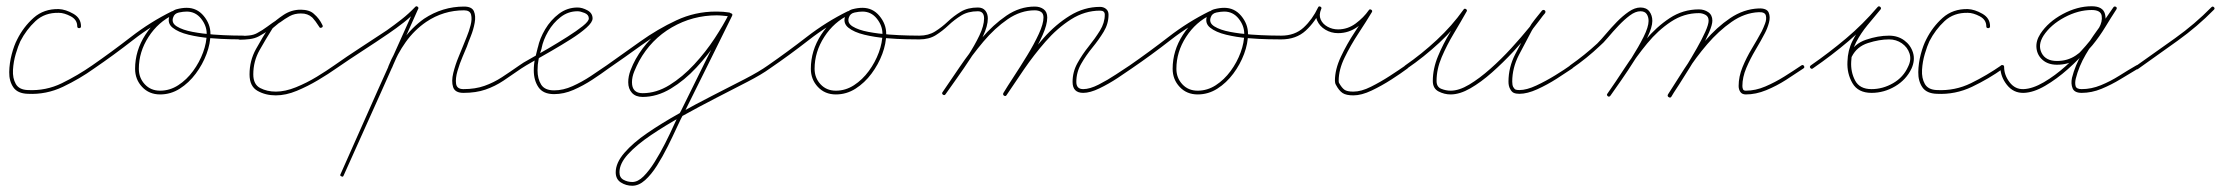

<svg xmlns="http://www.w3.org/2000/svg" viewBox="-20 -291 7102 614"><path d="M239 -207Q239 -201 233 -201Q227 -201 227 -207Q227 -228 206 -239Q185 -250 168 -250Q123 -251 93.5 -223.5Q64 -196 45 -159Q38 -144 30.5 -119Q23 -94 21.5 -67.5Q20 -41 30.5 -22.5Q41 -4 69 -3Q127 0 178 -25Q229 -50 275 -82Q279 -85 283 -80Q286 -76 281 -72Q235 -39 181.5 -13.5Q128 12 69 9Q36 8 22.5 -12Q9 -32 9.5 -60.5Q10 -89 17.5 -117.5Q25 -146 35 -165Q55 -205 87.5 -234Q120 -263 168 -262Q190 -261 214.5 -247Q239 -233 239 -207Q239 -207 239 -207Q239 -207 239 -207Z M273 -74Q270 -79 275 -82Q337 -125 399 -173Q461 -221 530 -255Q535 -257 538 -252Q540 -247 535 -244Q486 -221 455 -173Q424 -125 424 -71Q424 -42 443 -21.5Q462 -1 492 -1Q523 -1 550 -18.5Q577 -36 597.5 -64Q618 -92 629.5 -123.5Q641 -155 641 -183Q641 -209 623 -231.5Q605 -254 577 -254Q566 -254 552 -251Q538 -248 534 -236Q534 -236 534 -236Q534 -236 534 -236Q527 -218 545.5 -206.5Q564 -195 596 -189Q628 -183 662.5 -180.5Q697 -178 724 -177.5Q751 -177 759 -177Q759 -177 759 -177Q759 -177 759 -177Q765 -177 765 -171Q765 -165 759 -165Q748 -165 718.5 -165.5Q689 -166 652.5 -169Q616 -172 583 -180Q550 -188 532 -202.5Q514 -217 522 -240Q522 -240 522 -240Q522 -240 522 -240Q528 -257 545 -261.5Q562 -266 577 -266Q610 -266 631.5 -240Q653 -214 653 -183Q653 -152 640.5 -118.5Q628 -85 606 -55.5Q584 -26 555 -7.5Q526 11 492 11Q457 11 434.5 -13Q412 -37 412 -71Q412 -129 445 -180Q478 -231 530 -255Q535 -257 538 -252Q540 -247 535 -244Q467 -211 405.5 -163Q344 -115 281 -72Q276 -69 273 -74Z M745 -177Q751 -177 751 -171Q751 -169 748.5 -172.5Q746 -176 748 -176Q761 -176 776 -177.5Q791 -179 802 -185Q802 -185 802 -185Q802 -185 802 -185Q802 -185 802 -185Q802 -185 802 -185Q819 -194 835 -206Q851 -218 868 -229Q868 -229 868 -229Q867 -229 867 -229Q886 -242 903 -251Q920 -260 943 -260Q968 -260 984.5 -246Q1001 -232 1011 -211Q1014 -205 1009 -203Q1004 -200 1001 -205Q989 -224 978 -236Q967 -248 941 -248Q915 -248 892 -232Q869 -216 851 -200Q851 -200 852 -200Q852 -201 852 -201Q830 -166 810 -130.5Q790 -95 790 -53Q790 -21 812 -9.5Q834 2 862 2Q892 2 926.5 -12Q961 -26 993 -45.5Q1025 -65 1049 -82Q1053 -85 1057 -80Q1060 -76 1055 -72Q1031 -55 997.5 -35Q964 -15 929 -0.5Q894 14 862 14Q829 14 803.5 -0.5Q778 -15 778 -53Q778 -97 798.5 -134Q819 -171 842 -207Q842 -207 842 -208Q843 -208 843 -208Q862 -227 887 -243.5Q912 -260 941 -260Q970 -260 984 -246.5Q998 -233 1011 -211Q1014 -206 1009 -203Q1003 -200 1001 -205Q992 -223 978 -235.5Q964 -248 943 -248Q922 -248 906.5 -239.5Q891 -231 875 -219Q875 -219 874 -219Q874 -219 874 -219Q858 -208 841.5 -196Q825 -184 808 -175Q808 -175 808 -175Q808 -175 808 -175Q808 -175 808 -175Q795 -168 778.5 -166Q762 -164 748 -164Q739 -164 739 -171Q739 -177 745 -177Z M1055 -72Q1051 -69 1047 -74Q1044 -78 1049 -82Q1090 -111 1132.5 -138.5Q1175 -166 1217 -194Q1241 -211 1264 -229Q1287 -247 1308 -269Q1308 -269 1308 -269Q1308 -269 1308 -269Q1312 -273 1316 -269Q1320 -265 1316 -260Q1295 -238 1271.5 -219.5Q1248 -201 1223 -184Q1182 -156 1139.5 -128.5Q1097 -101 1055 -72Q1055 -72 1055 -72Q1055 -72 1055 -72ZM1314 -270Q1320 -268 1317 -262Q1258 -129 1198.5 4Q1139 137 1079 270Q1079 270 1079 270Q1079 270 1079 270Q1077 276 1072 273Q1066 271 1069 266Q1128 132 1187.5 -1Q1247 -134 1307 -267Q1309 -272 1314 -270ZM1226 -71Q1220 -74 1222 -79Q1240 -124 1268.5 -163.5Q1297 -203 1336 -231Q1395 -270 1464 -270Q1489 -270 1495.5 -255Q1502 -240 1498 -218Q1494 -196 1485.5 -175Q1477 -154 1473 -142Q1469 -132 1459.5 -110Q1450 -88 1443 -64Q1436 -40 1438.5 -23Q1441 -6 1462 -6Q1500 -6 1529.5 -16.5Q1559 -27 1585 -44Q1611 -61 1641 -82Q1641 -82 1641 -82Q1641 -82 1641 -82Q1645 -85 1649 -80Q1652 -76 1647 -72Q1617 -51 1590 -33Q1563 -15 1532.5 -4.5Q1502 6 1462 6Q1435 6 1429 -12.5Q1423 -31 1429.5 -57.5Q1436 -84 1446.5 -109Q1457 -134 1462 -147Q1465 -155 1472.5 -173Q1480 -191 1485 -210.5Q1490 -230 1486.5 -244Q1483 -258 1464 -258Q1398 -258 1343 -221Q1305 -195 1277.5 -156.5Q1250 -118 1234 -75Q1231 -69 1226 -71Z M1647 -72Q1643 -69 1639 -74Q1636 -78 1641 -82Q1650 -89 1675.5 -103Q1701 -117 1732.5 -135.5Q1764 -154 1794 -173Q1824 -192 1843.5 -207.5Q1863 -223 1863 -232Q1863 -244 1849.5 -249.5Q1836 -255 1827 -255Q1797 -255 1773 -236.5Q1749 -218 1733 -190.5Q1717 -163 1712 -137Q1712 -137 1712 -137Q1712 -136 1712 -136Q1706 -119 1702.5 -102Q1699 -85 1699 -66Q1699 -39 1710.5 -20.5Q1722 -2 1752 -2Q1781 -2 1811 -15.5Q1841 -29 1869 -47.5Q1897 -66 1920 -82Q1920 -82 1920 -82Q1920 -82 1920 -82Q1924 -85 1928 -80Q1931 -76 1926 -72Q1903 -55 1874 -36Q1845 -17 1814 -3.5Q1783 10 1752 10Q1717 10 1702 -12Q1687 -34 1687 -66Q1687 -86 1691 -103.5Q1695 -121 1700 -140Q1700 -140 1700 -139Q1700 -139 1700 -139Q1706 -168 1723.5 -197.5Q1741 -227 1767.5 -247Q1794 -267 1827 -267Q1842 -267 1858.5 -258Q1875 -249 1875 -232Q1875 -220 1855.5 -202.5Q1836 -185 1806 -166Q1776 -147 1744 -128.5Q1712 -110 1685.5 -95Q1659 -80 1647 -72Q1647 -72 1647 -72Q1647 -72 1647 -72Z M1926 -72Q1922 -69 1918 -74Q1915 -78 1920 -82Q1971 -118 2027 -158Q2083 -198 2143 -226Q2203 -254 2269 -254Q2280 -254 2290.5 -253Q2301 -252 2312 -251Q2318 -250 2317 -244Q2316 -238 2310 -239Q2292 -242 2273 -242Q2195 -242 2128.5 -203.5Q2062 -165 2024 -96Q2016 -81 2008.5 -63Q2001 -45 2001 -28Q2001 7 2035 7Q2079 7 2121 -19Q2163 -45 2200 -85Q2237 -125 2265.5 -168.5Q2294 -212 2311 -246Q2313 -251 2319 -248Q2324 -246 2321 -240Q2283 -163 2245 -86Q2207 -9 2168 69Q2168 69 2168 69Q2168 69 2168 69Q2158 87 2144.5 116.5Q2131 146 2115 178Q2099 210 2081 238.5Q2063 267 2043 285Q2023 303 2002 303Q1982 303 1965.5 292.5Q1949 282 1949 260Q1949 230 1976.5 198Q2004 166 2050 134.5Q2096 103 2150.5 72.5Q2205 42 2260 14Q2315 -14 2361.5 -38Q2408 -62 2436 -82Q2436 -82 2436 -82Q2436 -82 2436 -82Q2440 -85 2444 -80Q2447 -76 2442 -72Q2416 -53 2370.5 -29.5Q2325 -6 2270.5 22Q2216 50 2162 80Q2108 110 2062 141Q2016 172 1988.5 202Q1961 232 1961 260Q1961 277 1974 284Q1987 291 2002 291Q2020 291 2038 273Q2056 255 2073.5 227Q2091 199 2107 167.5Q2123 136 2135.5 108Q2148 80 2158 63Q2158 63 2158 63Q2158 63 2158 63Q2196 -14 2234 -91Q2272 -168 2311 -246Q2313 -251 2319 -248Q2324 -246 2321 -240Q2304 -204 2274.5 -160Q2245 -116 2207 -75Q2169 -34 2125 -7.5Q2081 19 2035 19Q2013 19 2001 6Q1989 -7 1989 -28Q1989 -47 1996.5 -66.5Q2004 -86 2013 -102Q2053 -173 2122 -213.5Q2191 -254 2273 -254Q2293 -254 2312 -251Q2318 -250 2317 -244Q2316 -238 2310 -239Q2300 -240 2290 -241Q2280 -242 2269 -242Q2205 -242 2145.5 -214Q2086 -186 2031.5 -146.5Q1977 -107 1926 -72Q1926 -72 1926 -72Q1926 -72 1926 -72Z M2434 -74Q2431 -79 2436 -82Q2498 -125 2560 -173Q2622 -221 2691 -255Q2696 -257 2699 -252Q2701 -247 2696 -244Q2647 -221 2616 -173Q2585 -125 2585 -71Q2585 -42 2604 -21.5Q2623 -1 2653 -1Q2684 -1 2711 -18.5Q2738 -36 2758.5 -64Q2779 -92 2790.5 -123.5Q2802 -155 2802 -183Q2802 -209 2784 -231.5Q2766 -254 2738 -254Q2727 -254 2713 -251Q2699 -248 2695 -236Q2695 -236 2695 -236Q2695 -236 2695 -236Q2688 -218 2706.5 -206.5Q2725 -195 2757 -189Q2789 -183 2823.5 -180.5Q2858 -178 2885 -177.5Q2912 -177 2920 -177Q2920 -177 2920 -177Q2920 -177 2920 -177Q2926 -177 2926 -171Q2926 -165 2920 -165Q2909 -165 2879.5 -165.5Q2850 -166 2813.5 -169Q2777 -172 2744 -180Q2711 -188 2693 -202.5Q2675 -217 2683 -240Q2683 -240 2683 -240Q2683 -240 2683 -240Q2689 -257 2706 -261.5Q2723 -266 2738 -266Q2771 -266 2792.5 -240Q2814 -214 2814 -183Q2814 -152 2801.5 -118.5Q2789 -85 2767 -55.5Q2745 -26 2716 -7.5Q2687 11 2653 11Q2618 11 2595.5 -13Q2573 -37 2573 -71Q2573 -129 2606 -180Q2639 -231 2691 -255Q2696 -257 2699 -252Q2701 -247 2696 -244Q2628 -211 2566.5 -163Q2505 -115 2442 -72Q2437 -69 2434 -74Z M2914 -171Q2914 -177 2920 -177Q2949 -177 2970.5 -190.5Q2992 -204 3011 -222Q3030 -240 3052.5 -253.5Q3075 -267 3107 -267Q3123 -267 3131 -257Q3139 -247 3139 -232Q3139 -208 3123.5 -175Q3108 -142 3085.5 -107.5Q3063 -73 3040.5 -41.5Q3018 -10 3004 10Q3004 10 3004 10Q3004 10 3004 10Q3000 15 2996 12Q2991 8 2994 4Q3008 -16 3030 -46.5Q3052 -77 3074.5 -111.5Q3097 -146 3112 -177.5Q3127 -209 3127 -232Q3127 -255 3107 -255Q3076 -255 3054 -241.5Q3032 -228 3013 -210Q2994 -192 2972.5 -178.5Q2951 -165 2920 -165Q2914 -165 2914 -171ZM2996 12Q2991 9 2994 4Q3018 -31 3049.5 -77.5Q3081 -124 3118.5 -168Q3156 -212 3198.5 -241Q3241 -270 3289 -270Q3306 -270 3317.5 -261.5Q3329 -253 3329 -235Q3329 -212 3314 -178.5Q3299 -145 3277.5 -109.5Q3256 -74 3234.5 -41.5Q3213 -9 3199 12Q3196 17 3191 14Q3186 11 3189 6Q3201 -14 3222 -46Q3243 -78 3265 -114Q3287 -150 3302 -182.5Q3317 -215 3317 -235Q3317 -248 3309 -253Q3301 -258 3289 -258Q3244 -258 3202.5 -229.5Q3161 -201 3124.5 -157.5Q3088 -114 3057.5 -68.5Q3027 -23 3004 10Q3001 15 2996 12ZM3199 13Q3196 18 3191 15Q3186 12 3189 7Q3214 -31 3246.5 -78.5Q3279 -126 3317.5 -169.5Q3356 -213 3401.5 -241Q3447 -269 3498 -269Q3509 -269 3517 -262.5Q3525 -256 3525 -244Q3525 -215 3509.5 -189.5Q3494 -164 3473.5 -139Q3453 -114 3437.5 -87Q3422 -60 3422 -29Q3422 -6 3444 -6Q3465 -6 3493.5 -20.5Q3522 -35 3549 -53Q3576 -71 3593 -82Q3597 -85 3601 -80Q3604 -76 3599 -72Q3582 -60 3554 -41.5Q3526 -23 3496 -8.5Q3466 6 3444 6Q3410 6 3410 -29Q3410 -61 3425.5 -89Q3441 -117 3461.5 -142.5Q3482 -168 3497.5 -193Q3513 -218 3513 -244Q3513 -257 3498 -257Q3449 -257 3405 -229Q3361 -201 3323.5 -158Q3286 -115 3254.5 -69Q3223 -23 3199 13Q3199 13 3199 13Q3199 13 3199 13Z M3591 -74Q3588 -79 3593 -82Q3655 -125 3717 -173Q3779 -221 3848 -255Q3853 -257 3856 -252Q3858 -247 3853 -244Q3804 -221 3773 -173Q3742 -125 3742 -71Q3742 -42 3761 -21.5Q3780 -1 3810 -1Q3841 -1 3868 -18.5Q3895 -36 3915.5 -64Q3936 -92 3947.5 -123.5Q3959 -155 3959 -183Q3959 -209 3941 -231.5Q3923 -254 3895 -254Q3884 -254 3870 -251Q3856 -248 3852 -236Q3852 -236 3852 -236Q3852 -236 3852 -236Q3845 -218 3863.5 -206.5Q3882 -195 3914 -189Q3946 -183 3980.5 -180.5Q4015 -178 4042 -177.5Q4069 -177 4077 -177Q4077 -177 4077 -177Q4077 -177 4077 -177Q4083 -177 4083 -171Q4083 -165 4077 -165Q4066 -165 4036.5 -165.5Q4007 -166 3970.5 -169Q3934 -172 3901 -180Q3868 -188 3850 -202.5Q3832 -217 3840 -240Q3840 -240 3840 -240Q3840 -240 3840 -240Q3846 -257 3863 -261.5Q3880 -266 3895 -266Q3928 -266 3949.5 -240Q3971 -214 3971 -183Q3971 -152 3958.5 -118.5Q3946 -85 3924 -55.5Q3902 -26 3873 -7.5Q3844 11 3810 11Q3775 11 3752.5 -13Q3730 -37 3730 -71Q3730 -129 3763 -180Q3796 -231 3848 -255Q3853 -257 3856 -252Q3858 -247 3853 -244Q3785 -211 3723.5 -163Q3662 -115 3599 -72Q3594 -69 3591 -74Z M4077 -165Q4071 -165 4071 -171Q4071 -177 4077 -177Q4121 -177 4149 -203Q4177 -229 4195 -267Q4197 -272 4202 -270Q4208 -267 4205 -262Q4197 -243 4203.5 -228.5Q4210 -214 4225.5 -205.5Q4241 -197 4259 -197Q4290 -197 4315.5 -216Q4341 -235 4357 -258Q4360 -263 4365 -260Q4370 -257 4367 -252Q4349 -222 4324 -184Q4299 -146 4280 -107Q4261 -68 4261 -33Q4261 -28 4262 -26Q4262 -26 4262 -26Q4262 -26 4262 -26Q4271 -10 4279.5 -4Q4288 2 4308 2Q4333 2 4364 -13.5Q4395 -29 4425 -48.5Q4455 -68 4475 -82Q4475 -82 4475 -82Q4475 -82 4475 -82Q4479 -85 4483 -80Q4486 -76 4481 -72Q4461 -57 4430 -37Q4399 -17 4366.5 -1.5Q4334 14 4308 14Q4285 14 4273.5 6.5Q4262 -1 4252 -20Q4252 -20 4252 -20Q4252 -20 4252 -20Q4249 -25 4249 -33Q4249 -69 4268 -109.5Q4287 -150 4312.5 -188.5Q4338 -227 4357 -258Q4360 -263 4365 -260Q4370 -256 4367 -252Q4349 -225 4321 -205Q4293 -185 4259 -185Q4237 -185 4218.5 -196Q4200 -207 4192 -225.5Q4184 -244 4195 -267Q4197 -272 4202 -270Q4208 -267 4205 -262Q4186 -221 4155.5 -193Q4125 -165 4077 -165Q4077 -165 4077 -165Q4077 -165 4077 -165Z M4480 -72Q4475 -69 4472 -74Q4469 -79 4474 -82Q4526 -118 4574.5 -163Q4623 -208 4660 -260Q4663 -265 4668 -262Q4673 -259 4670 -254Q4652 -222 4629.5 -184.5Q4607 -147 4590.5 -108.5Q4574 -70 4574 -32Q4574 -13 4589 -7Q4604 -1 4619 -1Q4646 -1 4678.5 -20.5Q4711 -40 4746 -71Q4781 -102 4813 -137Q4845 -172 4871 -204Q4897 -236 4911 -256Q4914 -261 4919 -258Q4924 -254 4921 -249Q4910 -236 4899 -222.5Q4888 -209 4879 -194Q4879 -194 4879 -194Q4879 -194 4879 -194Q4859 -157 4837.5 -115.5Q4816 -74 4816 -30Q4816 -19 4819 -13Q4819 -13 4819 -13Q4819 -13 4819 -13Q4823 -6 4827 -4.5Q4831 -3 4839 -3Q4862 -3 4893 -17.5Q4924 -32 4954 -50.5Q4984 -69 5002 -82Q5006 -85 5010 -80Q5013 -76 5008 -72Q4989 -59 4958.5 -39.5Q4928 -20 4896 -5.5Q4864 9 4839 9Q4828 9 4821 6Q4814 3 4809 -7Q4809 -7 4809 -7Q4809 -7 4809 -7Q4804 -16 4804 -30Q4804 -76 4826 -118.5Q4848 -161 4869 -200Q4869 -200 4869 -200Q4869 -200 4869 -200Q4877 -215 4888.5 -229Q4900 -243 4911 -257Q4915 -261 4920 -258Q4924 -254 4921 -250Q4905 -228 4879 -195Q4853 -162 4820 -126.5Q4787 -91 4751.5 -59.5Q4716 -28 4682 -8.5Q4648 11 4619 11Q4599 11 4580.5 1.5Q4562 -8 4562 -32Q4562 -71 4578.5 -111Q4595 -151 4618 -188.5Q4641 -226 4660 -260Q4663 -265 4668 -262Q4673 -258 4670 -254Q4632 -200 4583 -154.5Q4534 -109 4480 -72Q4480 -72 4480 -72Q4480 -72 4480 -72Z M5007 -72Q5003 -69 4999 -74Q4996 -78 5001 -82Q5048 -115 5088 -152Q5100 -164 5116 -183Q5132 -202 5150.5 -221Q5169 -240 5188.5 -253.5Q5208 -267 5226 -267Q5245 -267 5254.5 -254.5Q5264 -242 5264 -224Q5264 -204 5248 -171Q5232 -138 5209 -101.5Q5186 -65 5164 -33.5Q5142 -2 5130 15Q5126 20 5122 17Q5117 13 5120 9Q5132 -8 5153.5 -39Q5175 -70 5197.5 -105.5Q5220 -141 5236 -173Q5252 -205 5252 -224Q5252 -237 5246 -246Q5240 -255 5226 -255Q5210 -255 5192 -241.5Q5174 -228 5156 -209Q5138 -190 5122.5 -171.5Q5107 -153 5096 -144Q5055 -105 5007 -72Q5007 -72 5007 -72Q5007 -72 5007 -72ZM5122 17Q5117 13 5120 9Q5146 -28 5176 -74Q5206 -120 5241.5 -162.5Q5277 -205 5319.5 -233Q5362 -261 5413 -261Q5430 -261 5443 -252Q5456 -243 5456 -225Q5456 -212 5445.5 -187.5Q5435 -163 5418.5 -133.5Q5402 -104 5383.5 -74.5Q5365 -45 5349.5 -20.5Q5334 4 5325 17Q5322 22 5317 19Q5312 16 5315 11Q5323 -2 5338.5 -25.5Q5354 -49 5372 -78.5Q5390 -108 5406.5 -137Q5423 -166 5433.5 -189.5Q5444 -213 5444 -225Q5444 -238 5434 -243.5Q5424 -249 5413 -249Q5365 -249 5323.5 -221.5Q5282 -194 5247.5 -152Q5213 -110 5184 -65Q5155 -20 5130 15Q5126 20 5122 17ZM5317 20Q5311 17 5314 11Q5336 -24 5366 -70.5Q5396 -117 5433 -160.5Q5470 -204 5513 -233Q5556 -262 5604 -264Q5630 -265 5636 -251Q5642 -237 5637 -218.5Q5632 -200 5624 -185Q5611 -160 5594 -131.5Q5577 -103 5564.5 -73.5Q5552 -44 5552 -16Q5552 -10 5554 -5.5Q5556 -1 5563 -1Q5594 -1 5625.5 -14.5Q5657 -28 5686.5 -46.5Q5716 -65 5741 -82Q5746 -85 5749 -80Q5752 -75 5747 -72Q5722 -55 5691.5 -35.5Q5661 -16 5628 -2.5Q5595 11 5563 11Q5551 11 5545.5 3Q5540 -5 5540 -16Q5540 -46 5552.5 -76.5Q5565 -107 5582.5 -136Q5600 -165 5614 -191Q5619 -201 5624.5 -215.5Q5630 -230 5627 -241.5Q5624 -253 5604 -252Q5559 -250 5517.5 -221Q5476 -192 5439.5 -149.5Q5403 -107 5374 -61.5Q5345 -16 5325 18Q5322 23 5317 20Z M5777 -72Q5773 -69 5769 -74Q5766 -78 5771 -82Q5830 -123 5883.5 -168Q5937 -213 5984 -268Q5988 -273 5993 -269Q5997 -265 5994 -261Q5973 -236 5952 -210.5Q5931 -185 5916 -156.5Q5901 -128 5900 -94Q5900 -94 5900 -94Q5900 -94 5900 -94Q5900 -94 5900 -94Q5900 -94 5900 -94Q5898 -61 5912.5 -33.5Q5927 -6 5965 -6Q6001 -6 6034 -25Q6067 -44 6082 -78Q6093 -100 6086.5 -120Q6080 -140 6062 -152.5Q6044 -165 6021 -165Q6021 -165 6021 -165Q6021 -165 6021 -165Q6021 -165 6021 -165Q6021 -165 6021 -165Q5990 -165 5954 -153.5Q5918 -142 5902 -110Q5900 -105 5894 -108Q5889 -110 5892 -116Q5909 -151 5947.5 -164Q5986 -177 6021 -177Q6021 -177 6021 -177Q6021 -177 6021 -177Q6021 -177 6021 -177Q6021 -177 6021 -177Q6049 -177 6069.5 -162Q6090 -147 6097.5 -123Q6105 -99 6093 -72Q6076 -36 6040.5 -15Q6005 6 5965 6Q5922 6 5904 -25Q5886 -56 5888 -94Q5888 -94 5888 -94Q5888 -94 5888 -94Q5888 -94 5888 -94Q5888 -94 5888 -94Q5889 -130 5904 -160Q5919 -190 5941 -216.5Q5963 -243 5984 -268Q5988 -273 5993 -269Q5997 -265 5994 -261Q5945 -205 5891.5 -159.5Q5838 -114 5777 -72Q5777 -72 5777 -72Q5777 -72 5777 -72Z M6344 -207Q6344 -201 6338 -201Q6332 -201 6332 -207Q6332 -228 6311 -239Q6290 -250 6273 -250Q6228 -251 6198.5 -223.5Q6169 -196 6150 -159Q6143 -144 6135.5 -119Q6128 -94 6126.5 -67.5Q6125 -41 6135.5 -22.5Q6146 -4 6174 -3Q6232 0 6283 -25Q6334 -50 6380 -82Q6384 -85 6388 -80Q6391 -76 6386 -72Q6340 -39 6286.5 -13.5Q6233 12 6174 9Q6141 8 6127.5 -12Q6114 -32 6114.5 -60.5Q6115 -89 6122.5 -117.5Q6130 -146 6140 -165Q6160 -205 6192.5 -234Q6225 -263 6273 -262Q6295 -261 6319.5 -247Q6344 -233 6344 -207Q6344 -207 6344 -207Q6344 -207 6344 -207Z M6383 -83Q6389 -83 6389 -77Q6389 -51 6406.5 -28Q6424 -5 6451 -6Q6480 -7 6516 -28Q6552 -49 6587 -80.5Q6622 -112 6650 -144.5Q6678 -177 6692 -201Q6704 -222 6701 -240.5Q6698 -259 6669 -259Q6626 -259 6582 -235.5Q6538 -212 6515 -177Q6496 -147 6509 -121.5Q6522 -96 6558 -96Q6592 -96 6618 -113.5Q6644 -131 6665 -157.5Q6686 -184 6704 -213.5Q6722 -243 6738 -267Q6742 -272 6747 -269Q6751 -266 6748 -261Q6726 -226 6699 -190Q6672 -154 6650 -116.5Q6628 -79 6618 -39Q6615 -26 6617.5 -16Q6620 -6 6637 -6Q6668 -6 6698.5 -18.5Q6729 -31 6757.5 -49Q6786 -67 6812 -82Q6812 -82 6812 -82Q6812 -82 6812 -82Q6817 -85 6820 -80Q6823 -75 6818 -72Q6791 -56 6761.5 -38Q6732 -20 6700.5 -7Q6669 6 6637 6Q6614 6 6608 -8.5Q6602 -23 6606 -42Q6616 -82 6638.5 -120.5Q6661 -159 6688 -196Q6715 -233 6738 -267Q6741 -272 6746 -269Q6751 -265 6748 -261Q6731 -235 6712.5 -204.5Q6694 -174 6671.5 -146.5Q6649 -119 6621.5 -101.5Q6594 -84 6558 -84Q6530 -84 6512.5 -99Q6495 -114 6492.5 -137Q6490 -160 6505 -183Q6530 -221 6576.5 -246Q6623 -271 6669 -271Q6705 -271 6711.5 -246.5Q6718 -222 6702 -195Q6687 -170 6658 -136Q6629 -102 6593 -70Q6557 -38 6520 -16.5Q6483 5 6452 6Q6419 7 6398 -19.5Q6377 -46 6377 -77Q6377 -83 6383 -83Z M6818 -71Q6814 -67 6810 -72Q6807 -77 6812 -81Q6873 -124 6936 -169Q6999 -214 7052 -268Q7056 -272 7060 -268Q7064 -264 7060 -260Q7007 -206 6943.5 -160.5Q6880 -115 6818 -71Q6818 -71 6818 -71Q6818 -71 6818 -71Z"/></svg>

Font: FRB American Cursive Thin
Style: Italic
Weight: 100
Italic angle: -25°
Version: Version 2.0;Modular Font Editor K font №1